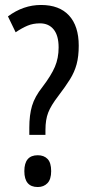

<svg xmlns="http://www.w3.org/2000/svg" viewBox="-20 -744 358 773"><path d="M98 -230Q98 -281 109 -318Q120 -355 151 -394Q186 -440 201 -475Q216 -510 216 -553Q216 -601 196 -625.5Q176 -650 141 -650Q113 -650 90.5 -640.5Q68 -631 43 -614L12 -678Q74 -724 145 -724Q219 -724 258 -681.5Q297 -639 297 -560Q297 -517 288.5 -485.5Q280 -454 262 -425Q244 -396 215 -358Q185 -319 174 -290.5Q163 -262 163 -221V-201H98ZM78 -55Q78 -119 132 -119Q157 -119 171.5 -104Q186 -89 186 -55Q186 -22 171 -6.5Q156 9 132 9Q78 9 78 -55Z"/></svg>

Font: Noto Sans Ethiopic ExtraCondensed
Style: Regular
Weight: 400
Width: 2
Designer: Monotype Design Team
Foundry: Monotype Imaging Inc.
Version: Version 2.102; ttfautohint (v1.8.4.7-5d5b)